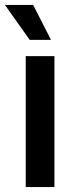

<svg xmlns="http://www.w3.org/2000/svg" viewBox="-48 -756 296 776"><path d="M56 0V-529H172V0ZM72 -595 -28 -736H86L158 -595Z"/></svg>

Font: Mona Sans Expanded Medium
Style: Regular
Weight: 500
Width: 7
Designer: Deni Anggara
Foundry: GitHub
Version: Version 2.000